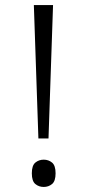

<svg xmlns="http://www.w3.org/2000/svg" viewBox="-20 -734 345 760"><path d="M132 -186 114 -714H190L172 -186ZM153 6Q134 6 120 -5.5Q106 -17 106 -48Q106 -79 120 -90.5Q134 -102 153 -102Q172 -102 186 -90.5Q200 -79 200 -48Q200 -17 186 -5.5Q172 6 153 6Z"/></svg>

Font: Noto Serif Hentaigana Light
Style: Regular
Weight: 300
Designer: Kazuhiro Yamada
Foundry: nipponia
Version: Version 1.000; ttfautohint (v1.8.4.7-5d5b)